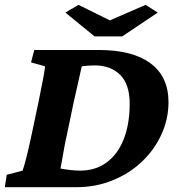

<svg xmlns="http://www.w3.org/2000/svg" viewBox="-28 -782 749 802"><path d="M115.2 -573.2H384.8Q525.4 -573.2 600.6 -517.6Q675.8 -461.9 675.8 -355.5Q675.8 -284.2 646 -219.7Q616.2 -155.3 564 -106Q511.7 -56.6 441.4 -28.3Q371.1 0 290 0H-7.8L0 -51.8L66.4 -69.3Q71.3 -82 81.5 -121.6Q91.8 -161.1 104.5 -221.7L132.8 -355.5Q144.5 -414.1 151.9 -451.7Q159.2 -489.3 160.2 -504.9L101.6 -521.5ZM313.5 -504.9Q310.5 -492.2 301.3 -450.7Q292 -409.2 279.3 -352.5L252 -221.7Q246.1 -197.3 240.7 -167Q235.4 -136.7 231 -111.8Q226.6 -86.9 224.6 -78.1Q244.1 -74.2 265.6 -71.8Q287.1 -69.3 306.6 -69.3Q371.1 -69.3 417.5 -103.5Q463.9 -137.7 488.8 -200.7Q513.7 -263.7 513.7 -348.6Q513.7 -429.7 474.1 -469.2Q434.6 -508.8 367.2 -508.8Q352.5 -508.8 339.8 -507.8Q327.1 -506.8 313.5 -504.9ZM245.1 -729.5 299.8 -761.7 461.9 -681.6H395.5L580.1 -761.7L630.9 -729.5L482.4 -629.9H367.2Z"/></svg>

Font: Crimson Pro ExtraBold
Style: Italic
Weight: 800
Italic angle: -12°
Designer: Jacques Le Bailly
Foundry: Baron von Fonthausen
Version: Version 1.003